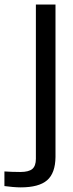

<svg xmlns="http://www.w3.org/2000/svg" viewBox="-103 -620 320 847"><path d="M-12 206.6Q-26.9 206.6 -47.5 204.8Q-68 203 -83.5 200.8V136.3Q-70.1 137.2 -51.1 138Q-32.1 138.7 -13.2 138.7Q23.7 138.7 39.5 125.4Q55.3 112 55.3 80.8V-600H141.8V72.8Q141 143.9 104.7 175.3Q68.5 206.6 -12 206.6Z"/></svg>

Font: Big Shoulders Stencil Text SC Thin
Style: Regular
Weight: 100
Designer: Patric King
Foundry: XO Type Co
Version: Version 2.001